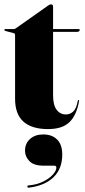

<svg xmlns="http://www.w3.org/2000/svg" viewBox="-23 -581 387 879"><path d="M40 -429 3 -439Q-3 -440 -3 -444Q-3 -448 1 -448H41Q45 -448 49 -451L195 -554Q204 -561 211 -561Q220 -561 220 -550V-448H337Q342 -448 342 -444Q342 -435 327 -435H220V-145Q220 -100.5 236 -78.8Q252 -57 279 -57Q297 -57 311.8 -70Q326.5 -83 333 -119Q334 -123 337 -123Q340 -123 339 -119Q328 -54 295.2 -22Q262.5 10 197 10Q123 10 84.5 -24Q46 -58 46 -129V-420Q46 -428 40 -429ZM177 177.5Q131.5 177.5 111.5 156.5Q91.5 135.5 91.5 109Q91.5 76 114.5 55.2Q137.5 34.5 175 34.5Q215.5 34.5 238.8 58Q262 81.5 262 126Q262 192.5 221.2 231Q180.5 269.5 109.5 278Q103 279 102.5 274Q101.5 268.5 107 268Q146 264.5 174.8 250.2Q203.5 236 219.2 218.2Q235 200.5 235 187Q235 177.5 225.5 177.5Z"/></svg>

Font: Fraunces 144pt Black
Style: Regular
Weight: 900
Version: Version 1.000;[0bf87f6ff]